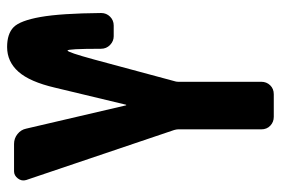

<svg xmlns="http://www.w3.org/2000/svg" viewBox="-145 -645 790 540"><g transform="rotate(-90 250.0 -375.0)"><path d="M387.7 -750Q424.8 -750 443.4 -731.9Q461.9 -713.9 472.2 -656.2Q482.4 -598.6 483.4 -485.4Q483.4 -470.7 473.1 -460.4Q462.9 -450.2 448.2 -450.2H418Q404.3 -450.2 393.6 -460.4Q382.8 -470.7 382.8 -486.3Q382.8 -580.1 377.9 -580.1Q373 -580.1 352.5 -504.9L292 -280.3Q290 -274.4 290 -269.5V-35.2Q290 -20.5 280.3 -10.3Q270.5 0 254.9 0H191.4Q176.8 0 166.5 -9.8Q156.2 -19.5 156.2 -35.2V-269.5Q156.2 -273.4 154.3 -280.3L13.7 -696.3Q9.8 -709 18.1 -719.7Q26.4 -730.5 38.1 -730.5H115.2Q130.9 -730.5 143.1 -720.7Q155.3 -710.9 158.2 -696.3L223.6 -416Q223.6 -415 224.6 -415Q225.6 -415 225.6 -416L273.4 -615.2Q290 -686.5 318.4 -718.3Q346.7 -750 387.7 -750Z"/></g></svg>

Font: Rounded-L Mgen+ 1m bold
Style: Bold
Weight: 700
Designer: [Source Han Sans]
Ryoko NISHIZUKA  (kana & ideographs); Paul D. Hunt (Latin, Greek & Cyrillic); Wenlong ZHANG  (bopomofo
Version: Version 1.059.20150602